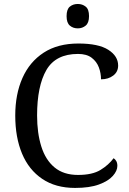

<svg xmlns="http://www.w3.org/2000/svg" viewBox="-20 -923 640 953"><path d="M352.5 9.8Q255.9 9.8 189.5 -35.2Q123 -80.1 89.4 -160.6Q55.7 -241.2 55.7 -349.6Q55.7 -455.1 91.3 -535.6Q127 -616.2 196.8 -661.6Q266.6 -707 369.1 -707Q468.8 -707 517.6 -675.8Q566.4 -644.5 566.4 -597.7Q566.4 -566.4 542 -547.9Q517.6 -529.3 481.4 -529.3Q481.4 -559.6 470.7 -588.4Q460 -617.2 435.1 -636.2Q410.2 -655.3 367.2 -655.3Q256.8 -655.3 210.4 -575.7Q164.1 -496.1 164.1 -349.6Q164.1 -262.7 185.1 -195.8Q206.1 -128.9 251 -91.8Q295.9 -54.7 367.2 -54.7Q438.5 -54.7 479 -79.6Q519.5 -104.5 543.9 -137.7Q551.8 -132.8 557.1 -123.5Q562.5 -114.3 562.5 -99.6Q562.5 -75.2 540 -49.8Q517.6 -24.4 471.2 -7.3Q424.8 9.8 352.5 9.8ZM366.2 -782.2Q342.8 -782.2 326.7 -795.9Q310.5 -809.6 310.5 -842.8Q310.5 -877 326.7 -890.1Q342.8 -903.3 366.2 -903.3Q388.7 -903.3 405.3 -890.1Q421.9 -877 421.9 -842.8Q421.9 -809.6 405.3 -795.9Q388.7 -782.2 366.2 -782.2Z"/></svg>

Font: Noto Serif Todhri
Style: Regular
Weight: 400
Designer: Mikhail Merkuryev
Version: Version 1.000; ttfautohint (v1.8.4.7-5d5b)